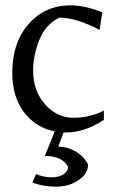

<svg xmlns="http://www.w3.org/2000/svg" viewBox="-20 -484 476 719"><path d="M26 -212Q26 -325 87.5 -394.5Q149 -464 244 -464Q297 -464 363 -438L353 -372Q265 -418 202 -418Q150 -392 127 -334Q104 -276 104 -220Q104 -144 148.5 -93.5Q193 -43 255 -43Q317 -43 369 -70V-35Q297 12 228 12H218L198 65Q231 65 262 82.5Q293 100 310 132Q310 166 274.5 190.5Q239 215 189.5 215Q140 215 101 199L115 168Q144 180 172.5 180Q201 180 218 168.5Q235 157 235 141Q214 100 148 100L185 8Q114 -6 70 -63.5Q26 -121 26 -212Z"/></svg>

Font: Belleza
Style: Regular
Weight: 400
Designer: Eduardo Rodriguez Tunni
Foundry: Eduardo Rodriguez Tunni
Version: Version 1.001